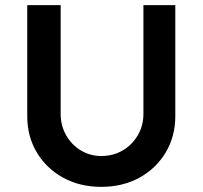

<svg xmlns="http://www.w3.org/2000/svg" viewBox="-20 -721 788 747"><path d="M374 6Q291 6 226 -29.5Q161 -65 123.5 -127.5Q86 -190 86 -269V-701H216V-278Q216 -232 237.5 -194.5Q259 -157 295 -135.5Q331 -114 374 -114Q420 -114 457 -135.5Q494 -157 516 -194.5Q538 -232 538 -278V-701H662V-269Q662 -190 624.5 -127.5Q587 -65 522 -29.5Q457 6 374 6Z"/></svg>

Font: Readex Pro Medium
Style: Regular
Weight: 500
Designer: Bonnie Shaver-Troup, Thomas Jockin
Foundry: Lexend
Version: Version 1.204; ttfautohint (v1.8.4.7-5d5b)